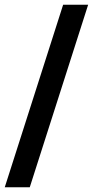

<svg xmlns="http://www.w3.org/2000/svg" viewBox="-30 -709 390 806"><path d="M-10 77 235 -689H340L95 77Z"/></svg>

Font: Bricolage Grotesque 48pt Medium
Style: Regular
Weight: 500
Designer: Mathieu Triay
Foundry: Atelier Triay
Version: Version 1.000; ttfautohint (v1.8.4.7-5d5b);gftools[0.9.32]